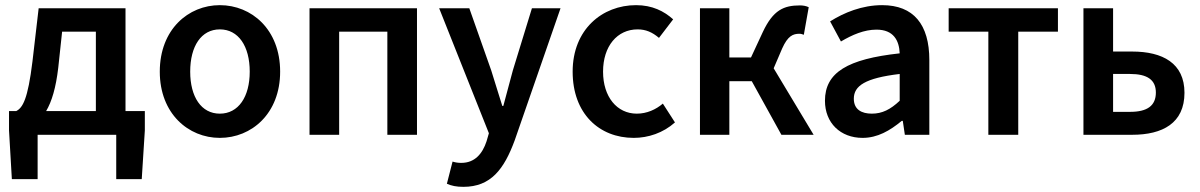

<svg xmlns="http://www.w3.org/2000/svg" viewBox="-20 -523 4655 745"><path d="M26 172H126V0H431V172H530L542 -17V-92H467V-491H130L106 -285C88 -137 68 -105 43 -92H15V-17ZM206 -260 221 -400H352V-92H159C181 -129 197 -183 206 -260Z M600 -245C600 -82 711 12 833 12C956 12 1067 -82 1067 -245C1067 -409 956 -503 833 -503C711 -503 600 -409 600 -245ZM718 -245C718 -344 761 -409 833 -409C905 -409 949 -344 949 -245C949 -147 905 -82 833 -82C761 -82 718 -147 718 -245Z M1181 -491V0H1296V-400H1483V0H1598V-491Z M1877 -6 1868 25C1852 74 1822 109 1770 109C1759 109 1749 108 1736 104L1714 190C1732 198 1751 202 1778 202C1885 202 1936 133 1977 22L2155 -491H2044L1970 -250C1958 -206 1945 -157 1933 -112H1929C1914 -158 1900 -207 1886 -250L1801 -491H1684Z M2202 -245C2202 -82 2305 12 2439 12C2495 12 2553 -7 2599 -48L2552 -121C2525 -98 2490 -82 2451 -82C2374 -82 2320 -147 2320 -245C2320 -344 2375 -409 2454 -409C2486 -409 2511 -398 2537 -376L2592 -448C2556 -480 2511 -503 2448 -503C2317 -503 2202 -409 2202 -245Z M2696 0H2810V-208H2897L3012 0H3137L2982 -258L3015 -335C3037 -384 3057 -392 3082 -392C3089 -392 3093 -390 3099 -388L3118 -495C3108 -500 3096 -502 3084 -502C3021 -502 2980 -484 2940 -399L2894 -300H2810V-491H2696Z M3181 -132C3181 -46 3241 12 3327 12C3385 12 3433 -16 3479 -54H3483L3491 0H3586V-290C3586 -428 3525 -503 3403 -503C3325 -503 3255 -474 3201 -440L3243 -362C3287 -388 3333 -408 3381 -408C3447 -408 3469 -366 3471 -316C3269 -294 3181 -242 3181 -132ZM3471 -236V-132C3435 -98 3403 -82 3363 -82C3323 -82 3293 -98 3293 -140C3293 -190 3337 -220 3471 -236Z M3661 -400H3815V0H3931V-400H4085V-491H3661Z M4184 0H4373C4491 0 4576 -45 4576 -163C4576 -278 4491 -323 4373 -323H4299V-491H4184ZM4365 -236C4432 -236 4465 -213 4465 -164C4465 -113 4432 -89 4365 -89H4299V-236Z"/></svg>

Font: DAIFUKU Sans Semibold
Style: Regular
Weight: 600
Designer: Original font ‘Source Sans 3’ : Paul D. Hunt
Foundry: Daifuku
Version: Version 1.000